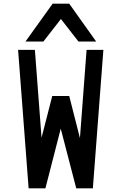

<svg xmlns="http://www.w3.org/2000/svg" viewBox="-20 -1020 658 1040"><path d="M118 -795 265 -1000H355L501 -795H405L310 -917L215 -795ZM135 0 78 -750H169L205 -274L263 -500H355L413 -272L449 -750H540L483 0H393L309 -323L226 0Z"/></svg>

Font: Hermit
Style: Regular
Weight: 400
Designer: Pablo Caro
Version: Version 2.000;PS 002.000;hotconv 1.0.88;makeotf.lib2.5.64775